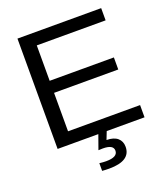

<svg xmlns="http://www.w3.org/2000/svg" viewBox="-159 -801 986 1125"><g transform="rotate(-20 333.5 -238.0)"><path d="M460.9 124Q460.9 211.9 327.1 211.9Q305.7 211.9 283.2 210V162.1Q307.6 165 325.2 165Q397 165 397 125Q397 87.9 332 87.9Q309.1 87.9 304.2 88.9L335.9 0H82V-688H604V-611.8H174.8V-391.1H575.2V-315.9H174.8V-76.2H624V0H388.2L369.1 48.8Q414.1 49.3 437.5 69.3Q460.9 89.4 460.9 124Z"/></g></svg>

Font: Libra Sans Modern
Style: Regular
Weight: 400
Foundry: Stefan Peev, Context Ltd
Version: Version 1.000